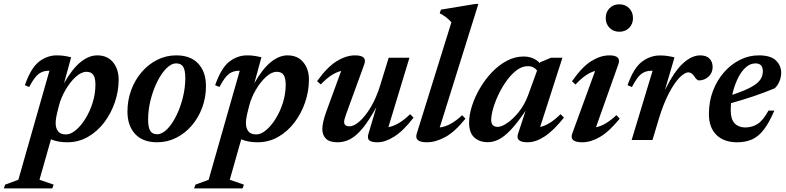

<svg xmlns="http://www.w3.org/2000/svg" viewBox="-109 -732 4112 1004"><path d="M171.5 233.5 164.5 253H-89L-82 233.5L-13 208L149.5 -362H144.5Q116 -362 93.8 -346Q71.5 -330 43.5 -277L21 -286.5Q52.5 -376.5 95 -409.5Q137.5 -442.5 188 -442.5Q208.5 -442.5 225.5 -440Q242.5 -437.5 263 -432.5L226 -297Q269 -372.5 312.5 -407.5Q356 -442.5 399.5 -442.5Q452.5 -442.5 482 -406.5Q511.5 -370.5 511.5 -316Q511.5 -255.5 491.5 -197Q471.5 -138.5 435.5 -91.2Q399.5 -44 350.5 -16Q301.5 12 243 12Q193 12 157.5 -3.5L97.5 208ZM191.5 -149Q186 -127 184 -112.5Q182 -98 182 -88.5Q182 -61.5 194.8 -45.2Q207.5 -29 236 -29Q260.5 -29 287.2 -51.2Q314 -73.5 337.5 -111.2Q361 -149 375.5 -195.2Q390 -241.5 390 -289.5Q390 -323 379.2 -339.8Q368.5 -356.5 343 -356.5Q316 -356.5 286.8 -329.8Q257.5 -303 233.8 -262.2Q210 -221.5 199.5 -180.5Z M813 -442.5Q887.5 -442.5 927.8 -399.2Q968 -356 968 -281.5Q968 -222 948.2 -169Q928.5 -116 893.5 -75.2Q858.5 -34.5 812 -11.2Q765.5 12 712.5 12Q638 12 597.8 -31.2Q557.5 -74.5 557.5 -148.5Q557.5 -208.5 577.2 -261.5Q597 -314.5 632 -355.2Q667 -396 713.2 -419.2Q759.5 -442.5 813 -442.5ZM712.5 -30Q739 -30 765.2 -56.8Q791.5 -83.5 813 -127Q834.5 -170.5 847.2 -222.2Q860 -274 860 -323.5Q860 -365 848.8 -382.8Q837.5 -400.5 813 -400.5Q786.5 -400.5 760.2 -373.8Q734 -347 712.5 -303.2Q691 -259.5 678.2 -208Q665.5 -156.5 665.5 -106.5Q665.5 -65.5 676.8 -47.8Q688 -30 712.5 -30Z M1166.5 233.5 1159.5 253H906L913 233.5L982 208L1144.5 -362H1139.5Q1111 -362 1088.8 -346Q1066.5 -330 1038.5 -277L1016 -286.5Q1047.5 -376.5 1090 -409.5Q1132.5 -442.5 1183 -442.5Q1203.5 -442.5 1220.5 -440Q1237.5 -437.5 1258 -432.5L1221 -297Q1264 -372.5 1307.5 -407.5Q1351 -442.5 1394.5 -442.5Q1447.5 -442.5 1477 -406.5Q1506.5 -370.5 1506.5 -316Q1506.5 -255.5 1486.5 -197Q1466.5 -138.5 1430.5 -91.2Q1394.5 -44 1345.5 -16Q1296.5 12 1238 12Q1188 12 1152.5 -3.5L1092.5 208ZM1186.5 -149Q1181 -127 1179 -112.5Q1177 -98 1177 -88.5Q1177 -61.5 1189.8 -45.2Q1202.5 -29 1231 -29Q1255.5 -29 1282.2 -51.2Q1309 -73.5 1332.5 -111.2Q1356 -149 1370.5 -195.2Q1385 -241.5 1385 -289.5Q1385 -323 1374.2 -339.8Q1363.5 -356.5 1338 -356.5Q1311 -356.5 1281.8 -329.8Q1252.5 -303 1228.8 -262.2Q1205 -221.5 1194.5 -180.5Z M1817 -30 1859 -171.5Q1821 -102.5 1788 -62.2Q1755 -22 1723.2 -5Q1691.5 12 1656.5 12Q1614 12 1595.2 -7Q1576.5 -26 1576.5 -57.5Q1576.5 -91 1597.5 -149L1675 -361Q1623 -348.5 1568.5 -290.5L1549 -307.5Q1602.5 -382 1652 -412.2Q1701.5 -442.5 1747.5 -442.5Q1812.5 -442.5 1796 -396L1702 -138Q1696.5 -122 1693.5 -112Q1690.5 -102 1690.5 -94.5Q1690.5 -71.5 1719 -71.5Q1742 -71.5 1771.8 -97.8Q1801.5 -124 1830.2 -172.2Q1859 -220.5 1879 -285.5L1923.5 -430H2032L1922 -67Q1947.5 -71.5 1976.2 -88.2Q2005 -105 2035.5 -135L2053.5 -117Q2001 -48.5 1953.2 -18.2Q1905.5 12 1866 12Q1833.5 12 1822.2 2.2Q1811 -7.5 1817 -30Z M2251.5 -615.5Q2238.5 -630 2224.8 -640.8Q2211 -651.5 2190.5 -662.5L2196.5 -681.5L2377.5 -711.5H2392.5L2190.5 -65.5Q2246 -71.5 2307.5 -129.5L2325 -111.5Q2269.5 -42.5 2219.2 -15.2Q2169 12 2123 12Q2055.5 12 2070.5 -34Z M2600 -32.5 2639.5 -153Q2595 -87.5 2560.8 -51.8Q2526.5 -16 2498 -2.2Q2469.5 11.5 2442 11.5Q2398 11.5 2371 -13.2Q2344 -38 2344 -90.5Q2344 -131.5 2359 -178.2Q2374 -225 2400.8 -270.8Q2427.5 -316.5 2463.2 -354Q2499 -391.5 2541.2 -414Q2583.5 -436.5 2629 -436.5Q2681 -436.5 2714 -402L2716 -406.5L2772 -430H2832L2715.5 -68Q2766 -79 2822 -135L2840 -117Q2785.5 -49 2739 -18.5Q2692.5 12 2650 12Q2585 12 2600 -32.5ZM2459.5 -105Q2459.5 -68.5 2493.5 -68.5Q2514 -68.5 2544.5 -89.5Q2575 -110.5 2604.8 -147.8Q2634.5 -185 2652.5 -234L2699.5 -363Q2693 -372.5 2680.8 -379.2Q2668.5 -386 2651 -386Q2621 -386 2593 -365Q2565 -344 2540.8 -310.5Q2516.5 -277 2498.2 -238.8Q2480 -200.5 2469.8 -164.8Q2459.5 -129 2459.5 -105Z M3058.5 -637.5Q3058.5 -669 3078.5 -689.2Q3098.5 -709.5 3129.5 -709.5Q3160.5 -709.5 3180.8 -689.2Q3201 -669 3201 -637.5Q3201 -606.5 3180.8 -586.2Q3160.5 -566 3129.5 -566Q3098.5 -566 3078.5 -586.2Q3058.5 -606.5 3058.5 -637.5ZM2883.5 -34 3003 -361Q2954 -348 2900.5 -290L2882 -307Q2935.5 -383.5 2983.8 -413Q3032 -442.5 3077.5 -442.5Q3141 -442.5 3124.5 -396L3007.5 -66.5Q3057 -76 3114.5 -130L3131.5 -111.5Q3076.5 -44 3028.5 -16Q2980.5 12 2936 12Q2866.5 12 2883.5 -34Z M3303.5 -362H3296Q3267.5 -362 3245.2 -346Q3223 -330 3195.5 -277L3172.5 -286.5Q3204 -376 3247.5 -409Q3291 -442 3342 -442Q3363 -442 3380.2 -439.5Q3397.5 -437 3418 -432L3368 -261Q3416.5 -359 3462.5 -400.8Q3508.5 -442.5 3552 -442.5Q3585 -442.5 3601.2 -425.5Q3617.5 -408.5 3617.5 -381.5Q3617.5 -351 3596 -331.2Q3574.5 -311.5 3545.5 -311.5Q3535.5 -311.5 3522 -332Q3507.5 -353.5 3491 -353.5Q3470.5 -353.5 3443 -324.8Q3415.5 -296 3387.5 -241.8Q3359.5 -187.5 3336.5 -112L3303 0H3194Z M3940 -153.5Q3912.5 -89 3884.2 -53Q3856 -17 3822.5 -2.5Q3789 12 3745.5 12Q3676 12 3637 -26.8Q3598 -65.5 3598 -136Q3598 -201.5 3619.5 -257.5Q3641 -313.5 3677.8 -355Q3714.5 -396.5 3761.2 -419.5Q3808 -442.5 3858.5 -442.5Q3921.5 -442.5 3948.8 -415.5Q3976 -388.5 3976 -351.5Q3976 -329 3966.8 -306.8Q3957.5 -284.5 3942.5 -270.5Q3890.5 -248.5 3831.8 -228.8Q3773 -209 3713.5 -192.5Q3712 -175 3712 -158.5Q3712 -108 3732.8 -86.8Q3753.5 -65.5 3787.5 -65.5Q3824 -65.5 3852.8 -84Q3881.5 -102.5 3909.5 -153.5ZM3842 -400.5Q3812 -400.5 3787.8 -377Q3763.5 -353.5 3746.2 -315.8Q3729 -278 3720 -236Q3785.5 -258 3820 -277.2Q3854.5 -296.5 3867.2 -316.2Q3880 -336 3880 -358.5Q3880 -400.5 3842 -400.5Z"/></svg>

Font: Newsreader 16pt SemiBold
Style: Italic
Weight: 600
Italic angle: -17°
Designer: Hugues Gentile
Foundry: Production Type
Version: Version 1.003; ttfautohint (v1.8.3)